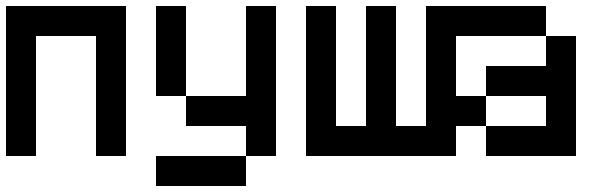

<svg xmlns="http://www.w3.org/2000/svg" viewBox="-20 -620 2040 640"><path d="M0 -100V-600H400V-100H300V-500H100V-100Z M500 0V-100H800V0ZM500 -300V-600H600V-300ZM600 -200V-300H800V-600H900V-100H800V-200Z M1000 -100V-600H1100V-200H1200V-600H1300V-200H1400V-600H1500V-100Z M1500 -200V-300H1600V-200ZM1500 -500V-600H1800V-500ZM1600 -200H1800V-300H1600V-400H1800V-500H1900V-100H1600Z"/></svg>

Font: GalmuriMono9 Regular
Style: Regular
Weight: 400
Designer: Lee Minseo (quiple)
Version: Version 2.399;hotconv 1.1.1;makeotfexe 2.6.0 DEVELOPMENT